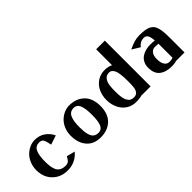

<svg xmlns="http://www.w3.org/2000/svg" viewBox="31 -1304 1959 1959"><g transform="rotate(-45 1010.0 -325.0)"><path d="M335.9 -296.9Q333.5 -306.6 329.1 -325Q324.7 -343.3 322.5 -350.8Q320.3 -358.4 315.2 -370.4Q310.1 -382.3 304.2 -387.2Q298.3 -392.1 288.6 -396Q278.8 -399.9 265.1 -399.9Q211.9 -399.9 190.4 -354.5Q168.9 -309.1 168.9 -220.2Q168.9 -185.1 171.9 -158.9Q174.8 -132.8 182.4 -109.6Q189.9 -86.4 202.9 -71.8Q215.8 -57.1 236.6 -48.6Q257.3 -40 285.2 -40Q295.9 -40 304.2 -41Q312.5 -42 319.3 -45.7Q326.2 -49.3 330.6 -51.8Q335 -54.2 340.3 -61.3Q345.7 -68.4 347.9 -71.8Q350.1 -75.2 356.2 -85.4Q362.3 -95.7 365.2 -100.1L455.1 -77.1Q423.3 -37.1 376.2 -13.7Q329.1 9.8 270 9.8Q171.4 9.8 107.7 -53.5Q43.9 -116.7 43.9 -220.2Q43.9 -271 62 -314.9Q80.1 -358.9 109.4 -387.9Q138.7 -417 175.5 -433.6Q212.4 -450.2 250 -450.2Q315.4 -450.2 362.8 -417.2Q410.2 -384.3 436 -330.1Z M845.7 -220.2Q845.7 -262.2 841.8 -293.2Q837.9 -324.2 828.9 -349.4Q819.8 -374.5 803 -387.2Q786.1 -399.9 761.7 -399.9Q709 -399.9 687.3 -354.2Q665.5 -308.6 665.5 -220.2Q665.5 -185.5 668 -159.2Q670.4 -132.8 677 -109.6Q683.6 -86.4 694.1 -71.5Q704.6 -56.6 721.7 -48.3Q738.8 -40 761.7 -40Q787.1 -40 804.2 -52.7Q821.3 -65.4 830.1 -90.8Q838.9 -116.2 842.3 -146.7Q845.7 -177.2 845.7 -220.2ZM746.6 9.8Q649.9 9.8 595.2 -52.2Q540.5 -114.3 540.5 -220.2Q540.5 -271 558.6 -314.9Q576.7 -358.9 606 -387.9Q635.3 -417 672.1 -433.6Q709 -450.2 746.6 -450.2Q847.7 -450.2 909.2 -391.1Q970.7 -332 970.7 -220.2Q970.7 -108.4 909.2 -49.3Q847.7 9.8 746.6 9.8Z M1348.1 -431.2V-660.2H1473.1V0H1348.1V-2Q1308.1 9.8 1258.3 9.8Q1212.4 9.8 1174.1 -8.5Q1135.7 -26.9 1110.1 -58.3Q1084.5 -89.8 1070.3 -131.6Q1056.2 -173.3 1056.2 -220.2Q1056.2 -283.2 1080.3 -335.2Q1104.5 -387.2 1151.4 -418.7Q1198.2 -450.2 1258.3 -450.2Q1306.2 -450.2 1348.1 -431.2ZM1348.1 -195.8Q1348.1 -228.5 1347.2 -252.9Q1346.2 -277.3 1341.8 -306.9Q1337.4 -336.4 1329.6 -355.2Q1321.8 -374 1307.6 -387Q1293.5 -399.9 1273.4 -399.9Q1252.9 -399.9 1237.3 -392.8Q1221.7 -385.7 1211.7 -371.8Q1201.7 -357.9 1195.3 -342.3Q1189 -326.7 1186 -304.2Q1183.1 -281.7 1182.1 -263.2Q1181.2 -244.6 1181.2 -220.2Q1181.2 -195.8 1182.1 -177.2Q1183.1 -158.7 1186 -136.2Q1189 -113.8 1195.6 -97.9Q1202.1 -82 1211.9 -68.1Q1221.7 -54.2 1237.3 -47.1Q1252.9 -40 1273.4 -40Q1290.5 -40 1303 -44.7Q1315.4 -49.3 1323.5 -59.8Q1331.5 -70.3 1336.7 -82.3Q1341.8 -94.2 1344.2 -113.8Q1346.7 -133.3 1347.4 -151.1Q1348.1 -168.9 1348.1 -195.8Z M1600.1 -404.8Q1687 -450.2 1757.8 -450.2Q1803.2 -450.2 1834.5 -446Q1865.7 -441.9 1889.4 -430.2Q1913.1 -418.5 1926.8 -401.6Q1940.4 -384.8 1949 -355Q1957.5 -325.2 1960.2 -290.3Q1962.9 -255.4 1962.9 -202.1V0H1839.8Q1814 9.8 1773.9 9.8Q1689 9.8 1639.4 -28.6Q1589.8 -66.9 1589.8 -151.9Q1589.8 -186.5 1601.6 -213.6Q1613.3 -240.7 1631.6 -257.3Q1649.9 -273.9 1674.8 -284.9Q1699.7 -295.9 1723.9 -300Q1748 -304.2 1773.9 -304.2Q1801.8 -304.2 1835 -300.8Q1830.6 -355.5 1816.4 -377.7Q1802.2 -399.9 1772.9 -399.9Q1720.2 -399.9 1685.1 -353ZM1837.9 -47.9V-224.1V-251Q1814 -253.9 1789.1 -253.9Q1756.3 -253.9 1735.6 -228Q1714.8 -202.1 1714.8 -151.9Q1714.8 -98.6 1733.6 -69.3Q1752.4 -40 1789.1 -40Q1815.4 -40 1837.9 -47.9Z"/></g></svg>

Font: Pfennig
Style: Bold
Weight: 700
Version: Version 20120410 ; ttfautohint (v0.8)